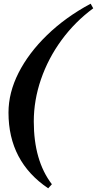

<svg xmlns="http://www.w3.org/2000/svg" viewBox="-20 -785 525 1040"><path d="M241 235Q26 90 26 -175Q26 -283 80.5 -390.5Q135 -498 235 -595Q335 -692 471 -765L485 -740Q386 -667 313.5 -568Q241 -469 202 -355.5Q163 -242 163 -127Q163 85 261 213Z"/></svg>

Font: Platypi ExtraBold
Style: Italic
Weight: 800
Italic angle: -13°
Designer: David Sargent
Foundry: Bolt Cutter Type
Version: Version 1.200; ttfautohint (v1.8.4.7-5d5b)